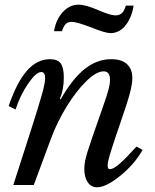

<svg xmlns="http://www.w3.org/2000/svg" viewBox="-20 -794 667 824"><path d="M424.8 -487.8Q394 -487.8 351.1 -446.3Q308.1 -404.8 267.1 -338.4Q226.1 -272 199.2 -200.2L125 0H37.1L110.8 -229Q146.5 -340.3 160.2 -389.6Q173.8 -439 173.8 -458Q173.8 -484.9 157.2 -484.9Q134.8 -484.9 100.6 -434.8Q66.4 -384.8 46.9 -324.2L17.1 -338.9Q52.2 -441.4 95.7 -490.7Q139.2 -540 194.8 -540Q227.1 -540 240.5 -522Q253.9 -503.9 253.9 -460.9Q253.9 -409.2 236.8 -370.1L240.2 -367.2Q291 -456.5 343.8 -498.3Q396.5 -540 458 -540Q501.5 -540 524.7 -519Q547.9 -498 547.9 -459Q547.9 -433.1 537.1 -392.8Q526.4 -352.5 495.1 -262.2Q478.5 -213.9 472.9 -197.3Q467.3 -180.7 457.8 -150.6Q448.2 -120.6 445.1 -106.2Q441.9 -91.8 441.9 -83Q441.9 -67.9 452.1 -67.9Q466.3 -67.9 492.9 -90.8Q519.5 -113.8 565.9 -165L591.8 -150.9Q559.6 -91.8 497.8 -41Q436 9.8 396 9.8Q371.1 9.8 356.4 -12Q341.8 -33.7 341.8 -69.8Q341.8 -97.2 354 -137.7Q366.2 -178.2 420.9 -333Q439.5 -386.2 445.8 -409.9Q452.1 -433.6 452.1 -451.2Q452.1 -487.8 424.8 -487.8ZM246.1 -660.2H211.9Q220.2 -710.4 249.5 -742.2Q278.8 -773.9 316.9 -773.9Q348.1 -773.9 402.8 -750Q453.1 -728 476.1 -728Q492.7 -728 503.2 -737.8Q513.7 -747.6 520 -770H553.2Q550.8 -749.5 542 -726.6Q533.2 -703.6 521 -688Q494.1 -651.9 454.1 -651.9Q431.6 -651.9 370.1 -676.8Q308.6 -700.2 288.1 -700.2Q271.5 -700.2 262.2 -691.2Q252.9 -682.1 246.1 -660.2Z"/></svg>

Font: Libre Baskerville
Style: Italic
Weight: 400
Designer: Pablo Impallari, Rodrigo Fuenzalida
Foundry: Pablo Impallari, Rodrigo Fuenzalida
Version: Version 1.000